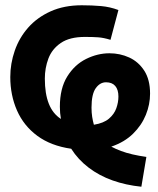

<svg xmlns="http://www.w3.org/2000/svg" viewBox="-20 -560 600 728"><path d="M516 148Q457 142 406.5 124Q356 106 316 75.5Q276 45 250 4Q173 -7 121.5 -45Q70 -83 44.5 -141Q19 -199 19 -268Q19 -319 36 -368Q53 -417 87 -455.5Q121 -494 172 -517Q223 -540 290 -540Q329 -540 363 -537Q397 -534 429 -522L399 -409Q373 -417 352.5 -418.5Q332 -420 302 -420Q244 -420 210.5 -397Q177 -374 163.5 -338Q150 -302 150 -262Q150 -205 165 -167Q180 -129 211 -109Q209 -120 208 -131.5Q207 -143 207 -155Q207 -225 235 -270Q263 -315 306.5 -336.5Q350 -358 395 -358Q435 -358 470 -342Q505 -326 527 -292Q549 -258 549 -205Q549 -164 533 -124.5Q517 -85 484.5 -53Q452 -21 402 -4Q419 5 439 12.5Q459 20 483 25.5Q507 31 535 35ZM336 -87Q373 -93 393 -110Q413 -127 421 -149.5Q429 -172 429 -194Q429 -220 417 -234Q405 -248 382 -248Q359 -248 343 -225.5Q327 -203 327 -152Q327 -133 329.5 -117Q332 -101 336 -87Z"/></svg>

Font: Ubuntu Sans Mono
Style: Regular
Weight: 400
Monospace: yes
Designer: Dalton Maag Ltd
Foundry: Dalton Maag Ltd
Version: Version 1.006